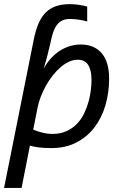

<svg xmlns="http://www.w3.org/2000/svg" viewBox="-32 -716 602 936"><path d="M132.3 -521.5Q141.1 -566.4 154.8 -599.1Q168.5 -631.8 189.2 -653.3Q210 -674.8 239.3 -685.3Q268.6 -695.8 309.1 -695.8Q330.1 -695.8 351.3 -692.6Q372.6 -689.5 393.1 -684.1V-611.3Q349.1 -623.5 309.1 -623.5Q287.6 -623.5 272.5 -616.5Q257.3 -609.4 246.8 -596.2Q236.3 -583 229.2 -564.2Q222.2 -545.4 217.3 -522L212.4 -500Q204.6 -465.8 197.3 -438.5Q189.9 -411.1 181.2 -381.8Q196.3 -409.2 215.8 -430.9Q235.4 -452.6 258.5 -467.8Q281.7 -482.9 307.9 -491Q334 -499 361.8 -499Q397 -499 423.1 -487.1Q449.2 -475.1 466.3 -453.6Q483.4 -432.1 491.7 -401.6Q500 -371.1 500 -334Q500 -263.7 481.7 -201.9Q463.4 -140.1 427.7 -94Q392.1 -47.9 339.6 -21Q287.1 5.9 219.2 5.9Q183.6 5.9 159.4 2.9Q135.3 0 113.8 -5.9L73.2 200.2H-12.2ZM414.1 -326.2Q414.1 -373 398.2 -398.9Q382.3 -424.8 346.2 -424.8Q325.2 -424.8 304.2 -415Q283.2 -405.3 263.2 -388.2Q243.2 -371.1 225.1 -348.1Q207 -325.2 192.4 -299.1Q177.7 -272.9 167 -245.1Q156.2 -217.3 150.9 -189.9L129.9 -84Q153.3 -74.2 177.5 -68.6Q201.7 -63 222.2 -63Q262.2 -63 292 -76.7Q321.8 -90.3 343 -112.3Q364.3 -134.3 377.9 -162.6Q391.6 -190.9 399.7 -220.2Q407.7 -249.5 410.9 -277.1Q414.1 -304.7 414.1 -326.2Z"/></svg>

Font: Code New Roman
Style: Italic
Weight: 400
Italic angle: -11°
Monospace: yes
Designer: Sam Radian
Foundry: Code New Roman
Version: Version 1.508 October 19, 2014